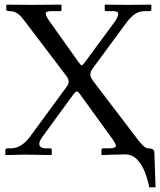

<svg xmlns="http://www.w3.org/2000/svg" viewBox="-20 -666 690 827"><path d="M521 -1C589 -1 615 100 623 141H650L645 -7C645 -18 641 -27 618 -27C604 -27 587 -46 562 -80L385 -312C375 -325 369 -335 369 -345C369 -354 373 -363 382 -375L522 -565C555 -610 578 -618 606 -618H623C631 -618 632 -622 632 -625V-645L629 -646C612 -646 537 -645 532 -645C521 -645 454 -646 433 -646L431 -645V-625C431 -620 434 -618 438 -618H468C482 -618 489 -615 489 -606C489 -599 484 -586 474 -572L345 -397C339 -389 335 -385 332 -385C329 -385 325 -389 320 -396L195 -572C185 -586 177 -599 177 -607C177 -614 183 -618 200 -618H240C243 -618 245 -620 245 -625V-645C244 -645 240 -646 240 -646C210 -646 118 -645 113 -645C102 -645 38 -646 12 -646L7 -645V-625C7 -619 14 -618 19 -618H21C53 -618 68 -600 91 -569L262 -344C271 -333 276 -324 276 -314C276 -308 273 -300 266 -291L112 -81C89 -49 62 -27 26 -27H14C8 -27 3 -25 3 -20V0L4 2C4 2 83 0 88 0C103 0 200 2 200 2L203 0V-20C203 -23 202 -26 197 -27H178C159 -27 149 -35 149 -46C149 -54 154 -64 163 -77L295 -258C302 -267 307 -272 310 -272C314 -272 318 -269 324 -261L460 -73C471 -58 479 -46 479 -39C479 -31 471 -27 447 -27H423C420 -27 417 -24 417 -20V0L420 2C420 2 486 -1 521 -1Z"/></svg>

Font: Libertinus Serif
Style: Regular
Weight: 400
Designer: Philipp H. Poll, Khaled Hosny
Foundry: Caleb Maclennan
Version: Version 7.050;RELEASE